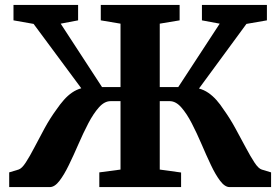

<svg xmlns="http://www.w3.org/2000/svg" viewBox="-20 -763 1143 783"><path d="M17.5 0V-60L55.5 -71.5Q69 -75.5 85.2 -100.5Q101.5 -125.5 120.5 -162.2Q139.5 -199 161.8 -239.8Q184 -280.5 210 -316Q225 -338 240.8 -355.8Q256.5 -373.5 274 -385.5Q291.5 -397.5 311.5 -403L117 -665.5L35 -680V-743H298.5V-680L227.5 -666.5L396 -408H471.5V-666.5L391 -680V-743H712.5V-680L631.5 -666.5V-408H707L876 -666.5L803.5 -680V-743H1068.5V-680L985 -665.5L791.5 -402Q812 -396.5 829.5 -384.5Q847 -372.5 862.5 -355.2Q878 -338 892.5 -315.5Q918 -280 940.2 -239.2Q962.5 -198.5 982 -161.8Q1001.5 -125 1017.8 -100.2Q1034 -75.5 1047.5 -71.5L1085.5 -60V0H916.5Q897 0 877.8 -25.5Q858.5 -51 839.8 -90.8Q821 -130.5 801.8 -175.5Q782.5 -220.5 762 -260.2Q741.5 -300 719.2 -325.2Q697 -350.5 672 -350.5H631.5V-71.5L718.5 -59.5V0H385V-60L471.5 -71.5V-350.5H431Q406 -350.5 383.5 -325.2Q361 -300 340.2 -260.2Q319.5 -220.5 300 -175.5Q280.5 -130.5 261.2 -90.8Q242 -51 222.5 -25.5Q203 0 183 0Z"/></svg>

Font: Merriweather 28pt ExtraBold
Style: Regular
Weight: 800
Version: Version 2.100